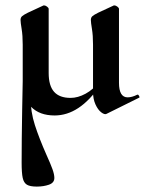

<svg xmlns="http://www.w3.org/2000/svg" viewBox="-20 -415 541 710"><path d="M64 -115V-250Q64 -284 60 -308Q56 -332 56 -341Q56 -350 61.5 -355Q67 -360 83 -368L139 -394Q140 -395 143 -395Q148 -395 154 -390.5Q160 -386 160 -382V-145Q160 -98 180 -75.5Q200 -53 241 -53Q268 -53 296.5 -68.5Q325 -84 345 -111L350 -99Q274 12 182 12Q126 12 95 -20Q64 -52 64 -115ZM60 186Q60 106 62 -10L64 -115L97 -103Q93 -82 93 -55Q93 -2 109 47.5Q125 97 152 158Q167 191 174 210.5Q181 230 181 243Q181 261 161 268Q141 275 116 275Q91 275 79.5 268Q68 261 64 243Q60 225 60 186ZM324 -75V-250Q324 -284 320 -308Q316 -332 316 -341Q316 -350 321.5 -355Q327 -360 343 -368L399 -394Q400 -395 403 -395Q408 -395 414 -390.5Q420 -386 420 -382V-109Q420 -55 452 -55Q468 -55 488 -65H489Q492 -65 494.5 -60Q497 -55 495 -54L374 6Q367 10 354.5 0.5Q342 -9 333 -29Q324 -49 324 -75Z"/></svg>

Font: Cormorant Unicase
Style: Bold
Weight: 700
Designer: Christian Thalmann (Catharsis Fonts)
Foundry: Catharsis Fonts
Version: Version 4.000